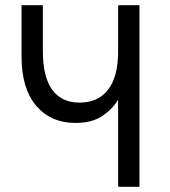

<svg xmlns="http://www.w3.org/2000/svg" viewBox="-20 -720 656 740"><path d="M435.2 0V-336Q415 -301.1 375.5 -273.7Q336 -246.2 270.8 -246.2Q176.2 -246.2 119.6 -312.3Q63 -378.4 63 -503V-700H145.2V-522.2Q145.2 -423.9 181.1 -374.2Q217 -324.5 287.2 -324.5Q357.6 -324.5 396.4 -374.2Q435.2 -423.9 435.2 -522.2V-700H517.5V0Z"/></svg>

Font: Overpass Mono Light
Style: Regular
Weight: 300
Monospace: yes
Designer: Delve Withrington, Dave Bailey
Foundry: Delve Fonts LLC
Version: Version 4.000